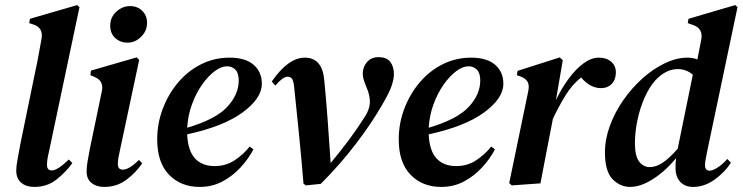

<svg xmlns="http://www.w3.org/2000/svg" viewBox="-20 -722 2924 756"><path d="M115 14Q83 14 63.5 -2.5Q44 -19 44 -50Q44 -67 48.5 -91.5Q53 -116 60 -154L119 -441Q127 -477 132 -506Q137 -535 144 -572Q150 -614 110 -626L95 -631L98 -648L284 -702L293 -694L172 -121Q168 -105 166.5 -93Q165 -81 165 -73Q165 -51 184 -51Q207 -51 251 -94L265 -80Q240 -45 203 -15.5Q166 14 115 14Z M482 -554Q454 -554 434 -572Q414 -590 414 -621Q414 -654 438 -676Q462 -698 492 -698Q521 -698 540 -679.5Q559 -661 559 -632Q559 -600 535.5 -577Q512 -554 482 -554ZM390 14Q360 14 340.5 -1.5Q321 -17 321 -47Q321 -64 325 -88Q329 -112 334 -137L381 -363Q390 -405 350 -420L336 -426L338 -444L518 -496L528 -486L452 -129Q448 -112 446 -99.5Q444 -87 444 -76Q444 -54 464 -54Q488 -54 527 -92L540 -79Q515 -42 477.5 -14Q440 14 390 14Z M766 14Q692 14 645.5 -34Q599 -82 599 -173Q599 -236 621 -294Q643 -352 681.5 -397.5Q720 -443 772 -469Q824 -495 884 -495Q946 -495 978.5 -467Q1011 -439 1011 -392Q1011 -335 935.5 -279.5Q860 -224 717 -193Q720 -128 748 -98Q776 -68 825 -68Q869 -68 904 -91Q939 -114 963 -145L978 -134Q958 -96 926.5 -62Q895 -28 855 -7Q815 14 766 14ZM874 -461Q851 -461 825 -441.5Q799 -422 775.5 -388.5Q752 -355 736 -311.5Q720 -268 717 -219Q829 -252 874.5 -301Q920 -350 920 -405Q920 -434 907 -447.5Q894 -461 874 -461Z M1184 8 1175 1Q1166 -108 1156.5 -201Q1147 -294 1138 -382Q1135 -407 1128.5 -413.5Q1122 -420 1112 -420Q1094 -420 1064 -385L1050 -401Q1115 -495 1180 -495Q1250 -495 1257 -404Q1264 -333 1270 -251.5Q1276 -170 1282 -80Q1320 -126 1353 -170Q1386 -214 1419 -266Q1434 -291 1436 -313.5Q1438 -336 1429 -363L1414 -402Q1401 -440 1418.5 -468.5Q1436 -497 1470 -497Q1503 -497 1517 -478Q1531 -459 1531 -430Q1531 -411 1522 -384Q1513 -357 1484 -308Q1444 -238 1382 -156.5Q1320 -75 1243 2Z M1717 14Q1643 14 1596.5 -34Q1550 -82 1550 -173Q1550 -236 1572 -294Q1594 -352 1632.5 -397.5Q1671 -443 1723 -469Q1775 -495 1835 -495Q1897 -495 1929.5 -467Q1962 -439 1962 -392Q1962 -335 1886.5 -279.5Q1811 -224 1668 -193Q1671 -128 1699 -98Q1727 -68 1776 -68Q1820 -68 1855 -91Q1890 -114 1914 -145L1929 -134Q1909 -96 1877.5 -62Q1846 -28 1806 -7Q1766 14 1717 14ZM1825 -461Q1802 -461 1776 -441.5Q1750 -422 1726.5 -388.5Q1703 -355 1687 -311.5Q1671 -268 1668 -219Q1780 -252 1825.5 -301Q1871 -350 1871 -405Q1871 -434 1858 -447.5Q1845 -461 1825 -461Z M1995 8 1985 -1 2060 -363Q2065 -387 2057 -400.5Q2049 -414 2029 -421L2015 -426L2018 -443L2184 -496L2196 -485L2169 -328Q2191 -374 2219 -412Q2247 -450 2277.5 -472.5Q2308 -495 2338 -495Q2368 -495 2386.5 -479Q2405 -463 2405 -437Q2405 -409 2389 -392Q2373 -375 2346 -375Q2304 -375 2268 -417Q2232 -388 2206 -345.5Q2180 -303 2157 -254L2149 -213Q2139 -160 2128.5 -107Q2118 -54 2108 0Z M2461 14Q2422 14 2392 -16.5Q2362 -47 2362 -122Q2362 -174 2381.5 -227Q2401 -280 2434.5 -328Q2468 -376 2510 -413.5Q2552 -451 2598 -473Q2644 -495 2687 -495Q2708 -495 2726 -488L2741 -565Q2750 -610 2708 -624L2688 -631L2691 -648L2875 -702L2884 -694L2763 -119Q2760 -103 2758 -92Q2756 -81 2756 -71Q2756 -50 2775 -50Q2786 -50 2805 -62Q2824 -74 2844 -96L2858 -81Q2834 -44 2794 -15Q2754 14 2709 14Q2677 14 2658.5 -6Q2640 -26 2640 -59Q2639 -76 2642 -99Q2601 -49 2552 -17.5Q2503 14 2461 14ZM2480 -158Q2480 -108 2496.5 -86Q2513 -64 2539 -64Q2563 -64 2589.5 -81.5Q2616 -99 2649 -137V-139L2708 -428Q2682 -450 2649 -450Q2624 -450 2601.5 -438Q2579 -426 2560 -405Q2537 -380 2518.5 -338.5Q2500 -297 2490 -249.5Q2480 -202 2480 -158Z"/></svg>

Font: DeepMind Serif Text
Style: Italic
Weight: 400
Italic angle: -12°
Designer: Frank Grießhammer / Modifications: Colophon Foundry
Foundry: Colophon Foundry
Version: Version 5.003; ttfautohint (v1.8.2)